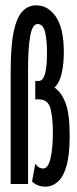

<svg xmlns="http://www.w3.org/2000/svg" viewBox="-20 -689 290 719"><path d="M150 10Q121 10 100 -9L112 -76Q124 -58 142 -58Q160 -58 169 -95.5Q178 -133 178 -193Q178 -248 169 -282.5Q160 -317 125 -317H112V-386H126Q156 -386 156 -490Q156 -541 148.5 -570Q141 -599 121 -599Q101 -599 93 -553.5Q85 -508 85 -425V0H20V-423Q20 -518 31.5 -571.5Q43 -625 64.5 -647Q86 -669 116 -669Q160 -669 189.5 -626Q219 -583 219 -493Q219 -450 211 -414.5Q203 -379 184 -361Q209 -345 225 -304.5Q241 -264 241 -181Q241 -110 229 -68Q217 -26 196 -8Q175 10 150 10Z"/></svg>

Font: Inconsolata UltraCondensed SemiBold
Style: Regular
Weight: 600
Width: 1
Monospace: yes
Designer: Raph Levien, Cyreal, Brenton Simpson
Foundry: Raph Levien, Cyreal, Google
Version: Version 3.001; ttfautohint (v1.8.2.53-6de2)